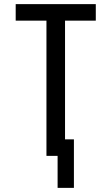

<svg xmlns="http://www.w3.org/2000/svg" viewBox="-20 -755 540 930"><path d="M259 155V0H205V-655H56V-735H444V-655H295V-80H338V155Z"/></svg>

Font: Iosevka Term Curly Medium
Style: Regular
Weight: 500
Designer: Belleve Invis
Foundry: Belleve Invis
Version: Version 32.3.0